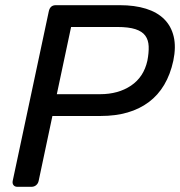

<svg xmlns="http://www.w3.org/2000/svg" viewBox="-20 -720 694 740"><path d="M29 -23 168 -676Q173 -700 195 -700H442Q499 -700 542.5 -686.5Q586 -673 613 -646Q640 -619 649.5 -579Q659 -539 648 -486Q625 -380 553.5 -326.5Q482 -273 368 -273H182L129 -23Q127 -13 119.5 -6.5Q112 0 101 0H47Q37 0 32 -6.5Q27 -13 29 -23ZM366 -357Q436 -357 485 -390Q534 -423 548 -486Q554 -517 553 -541.5Q552 -566 540 -582.5Q528 -599 502 -607.5Q476 -616 432 -616H254L199 -357Z"/></svg>

Font: SVN-Rubik
Style: Italic
Weight: 400
Italic angle: -12°
Designer: Hubert and Fischer
Foundry: Hubert & Fischer
Version: Version 2.101; ttfautohint (v1.8.3)